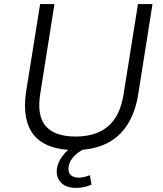

<svg xmlns="http://www.w3.org/2000/svg" viewBox="-20 -725 796 938"><path d="M344 8Q276 8 226.5 -10Q177 -28 147 -63.5Q117 -99 107 -152Q97 -205 107 -274L176 -705H246L177 -269Q159 -160 203.5 -109Q248 -58 349 -58Q449 -58 508 -108Q567 -158 584 -266L654 -705H725L656 -269Q642 -178 602.5 -116Q563 -54 498.5 -23Q434 8 344 8ZM350 193Q304 193 278.5 167.5Q253 142 258 100Q264 60 296 24Q328 -12 375 -34L397 0Q380 7 362 20.5Q344 34 331 51.5Q318 69 315 90Q312 119 326.5 131Q341 143 364 143Q376 143 390 140Q404 137 419 131L427 177Q414 183 394.5 188Q375 193 350 193Z"/></svg>

Font: Nunito Sans 7pt Light
Style: Italic
Weight: 300
Italic angle: -9°
Designer: Vernon Adams
Foundry: Vernon Adams
Version: Version 3.101;gftools[0.9.27]